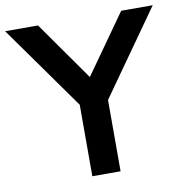

<svg xmlns="http://www.w3.org/2000/svg" viewBox="-105 -781 828 857"><g transform="rotate(-10 308.5 -352.5)"><path d="M245 0V-324L-26 -705H123L311 -438L500 -705H643L373 -323V0Z"/></g></svg>

Font: Nunito Sans
Style: Bold
Weight: 700
Designer: Vernon Adams
Foundry: Vernon Adams
Version: Version 3.101; ttfautohint (v1.8.4.7-5d5b);gftools[0.9.27]